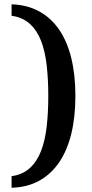

<svg xmlns="http://www.w3.org/2000/svg" viewBox="-20 -737 432 899"><path d="M333 -288.1Q333 -189.9 314 -111.3Q294.9 -32.7 257.1 22.9Q219.2 78.6 163.3 109.4Q107.4 140.1 34.2 142.1V87.9Q86.4 80.6 119.9 49.8Q153.3 19 172.4 -30.3Q191.4 -79.6 198.7 -145.3Q206.1 -210.9 206.1 -288.1Q206.1 -364.7 198.7 -430.4Q191.4 -496.1 172.4 -545.4Q153.3 -594.7 119.9 -625.2Q86.4 -655.8 34.2 -663.1V-716.8Q107.4 -714.4 163.3 -683.8Q219.2 -653.3 257.1 -597.9Q294.9 -542.5 314 -464.1Q333 -385.7 333 -288.1Z"/></svg>

Font: Charis SIL CyrE
Style: Bold
Weight: 700
Foundry: SIL International
Version: Version 5.000